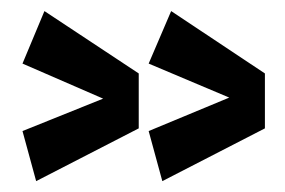

<svg xmlns="http://www.w3.org/2000/svg" viewBox="-20 -423 520 350"><path d="M251 -184.1 397.9 -245.1 251 -307.1 292 -402.8 462.9 -289.1V-189L275.9 -92.8ZM21 -184.1 168 -243.2 21 -307.1 61 -402.8 232.9 -289.1V-189L45.9 -92.8Z"/></svg>

Font: Mouse Memoirs
Style: Regular
Weight: 400
Version: Version 1.000